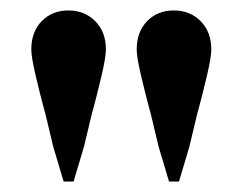

<svg xmlns="http://www.w3.org/2000/svg" viewBox="-20 -751 465 368"><path d="M82 -470Q63 -550 66 -536Q56 -573 48 -607.5Q40 -642 40 -656Q40 -690 60 -710.5Q80 -731 111 -731Q142 -731 162.5 -710.5Q183 -690 183 -656Q183 -642 175 -607.5Q167 -573 157 -536Q160 -550 141 -470L121 -403H102ZM284 -470Q265 -550 268 -536Q258 -573 250 -607.5Q242 -642 242 -656Q242 -690 262 -710.5Q282 -731 313 -731Q344 -731 364.5 -710.5Q385 -690 385 -656Q385 -642 377 -607.5Q369 -573 359 -536Q362 -550 343 -470L323 -403H304Z"/></svg>

Font: DeepMind Serif Display
Style: Regular
Weight: 800
Designer: Frank Grießhammer / Modifications: Colophon Foundry
Foundry: Colophon Foundry
Version: Version 5.002